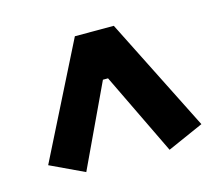

<svg xmlns="http://www.w3.org/2000/svg" viewBox="-68 -785 676 581"><g transform="rotate(-15 270.0 -495.0)"><path d="M510 -342 397 -292 273 -549H257L136 -292L30 -342L209 -698H331Z"/></g></svg>

Font: IBM Plex Sans Condensed
Style: Bold
Weight: 700
Width: 3
Designer: Mike Abbink, Paul van der Laan, Pieter van Rosmalen
Foundry: Bold Monday
Version: Version 3.201